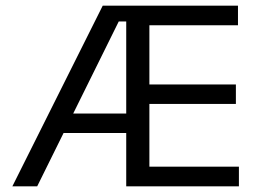

<svg xmlns="http://www.w3.org/2000/svg" viewBox="-20 -659 914 679"><path d="M23.7 0 343.3 -639H440.5V-583H399.9L111.5 0ZM172.9 -188.7V-257.6H455.7V-188.7ZM450.9 0V-69.7H824.9V0ZM426.4 0V-639H508.3V0ZM473.3 -291.5V-360.4H814.2V-291.5ZM450.3 -569.7V-639H821.6V-569.7Z"/></svg>

Font: Anek Latin Medium
Style: Regular
Weight: 500
Designer: Yesha Goshar
Foundry: Ek Type
Version: Version 1.003